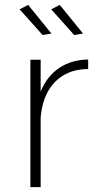

<svg xmlns="http://www.w3.org/2000/svg" viewBox="-20 -764 390 784"><path d="M340 -482Q279 -482 235 -454Q191 -426 168 -375Q145 -324 145 -254L123 -255Q123 -338 149 -397Q175 -456 224 -488Q273 -520 340 -521ZM104 -520H146V0H104ZM224 -744 319 -627 283 -621 189 -726ZM95 -744 190 -627 154 -621 60 -726Z"/></svg>

Font: Alexandria ExtraLight
Style: Regular
Weight: 250
Designer: Mohamed Gaber
Foundry: Kief Type Foundry
Version: Version 5.100